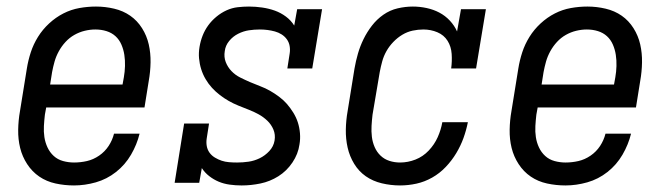

<svg xmlns="http://www.w3.org/2000/svg" viewBox="-20 -558 2040 586"><path d="M206 8Q177 8 149.5 2Q122 -4 100 -19Q78 -34 63 -57Q48 -80 41.5 -106.5Q35 -133 35.5 -162Q36 -191 41 -219L62 -349Q66 -374 74 -398.5Q82 -423 96 -445.5Q110 -468 130 -486.5Q150 -505 173.5 -517Q197 -529 222.5 -533.5Q248 -538 273 -538Q301 -538 328.5 -531.5Q356 -525 377.5 -510Q399 -495 413.5 -472Q428 -449 434 -422.5Q440 -396 439.5 -367.5Q439 -339 434 -311L421 -230H121L117 -208Q115 -191 114 -173.5Q113 -156 115.5 -139.5Q118 -123 125 -108Q132 -93 144 -82Q156 -71 172.5 -66.5Q189 -62 206 -62Q226 -62 245.5 -66.5Q265 -71 282.5 -83Q300 -95 311.5 -112.5Q323 -130 328 -150H406Q398 -117 380 -86Q362 -55 334 -33Q306 -11 272.5 -1.5Q239 8 206 8ZM133 -300H354L358 -322Q361 -339 361.5 -356.5Q362 -374 359.5 -390.5Q357 -407 350.5 -422Q344 -437 332.5 -447.5Q321 -458 305 -463Q289 -468 271 -468Q255 -468 238.5 -464Q222 -460 207 -451.5Q192 -443 180 -430Q168 -417 159.5 -401.5Q151 -386 146.5 -370Q142 -354 139 -338Z M717 8Q699 8 681 5.5Q663 3 647.5 -3.5Q632 -10 618.5 -20.5Q605 -31 596 -45L588 0H513L542 -181H618L611 -136Q609 -124 611 -112.5Q613 -101 619.5 -92Q626 -83 636 -77Q646 -71 656.5 -67.5Q667 -64 679 -63Q691 -62 703 -62Q703 -62 703 -62Q703 -62 704 -62Q721 -62 738.5 -64.5Q756 -67 772.5 -75Q789 -83 802 -97Q815 -111 818 -129Q821 -147 814.5 -162.5Q808 -178 796 -189.5Q784 -201 769.5 -209Q755 -217 739.5 -223Q724 -229 708 -235.5Q692 -242 678 -250Q664 -258 651 -268Q638 -278 627 -290Q616 -302 607.5 -316.5Q599 -331 594 -347Q589 -363 587.5 -380Q586 -397 589 -415Q592 -433 598.5 -449.5Q605 -466 615.5 -480.5Q626 -495 640.5 -507Q655 -519 671.5 -526.5Q688 -534 705.5 -536Q723 -538 740 -538Q760 -538 780.5 -535Q801 -532 819 -525.5Q837 -519 852.5 -507.5Q868 -496 878 -480L887 -530H963L933 -349H857L864 -394Q866 -406 864 -417.5Q862 -429 855.5 -438Q849 -447 839.5 -453Q830 -459 819 -462Q808 -465 796.5 -466.5Q785 -468 773 -468Q756 -468 739.5 -465.5Q723 -463 707 -455Q691 -447 679.5 -433Q668 -419 666 -402Q663 -384 669 -368.5Q675 -353 686.5 -341Q698 -329 713 -321.5Q728 -314 743 -307.5Q758 -301 774 -295Q790 -289 804 -281Q818 -273 831.5 -263Q845 -253 855.5 -241Q866 -229 875 -214.5Q884 -200 889 -184.5Q894 -169 895.5 -151.5Q897 -134 894 -117Q890 -88 872.5 -62Q855 -36 829.5 -20Q804 -4 775 2Q746 8 718 8Z M1201 8Q1173 8 1145.5 1.5Q1118 -5 1096.5 -20Q1075 -35 1061 -58Q1047 -81 1041 -107.5Q1035 -134 1035.5 -162.5Q1036 -191 1041 -219L1062 -349Q1066 -372 1072.5 -394.5Q1079 -417 1089.5 -438.5Q1100 -460 1115 -479.5Q1130 -499 1150 -513Q1170 -527 1193.5 -532.5Q1217 -538 1240 -538Q1261 -538 1282 -533.5Q1303 -529 1321 -519.5Q1339 -510 1353 -495Q1367 -480 1375 -462L1387 -530H1463L1433 -349H1357Q1360 -371 1358.5 -393.5Q1357 -416 1346 -433.5Q1335 -451 1315 -459.5Q1295 -468 1272 -468Q1256 -468 1239.5 -464.5Q1223 -461 1208 -452Q1193 -443 1180.5 -430Q1168 -417 1159.5 -402Q1151 -387 1146.5 -370.5Q1142 -354 1139 -338L1117 -208Q1115 -191 1114 -174Q1113 -157 1115 -140.5Q1117 -124 1123.5 -109Q1130 -94 1141.5 -83Q1153 -72 1168.5 -67Q1184 -62 1201 -62Q1225 -62 1248 -71Q1271 -80 1288.5 -98.5Q1306 -117 1316 -139.5Q1326 -162 1330 -185H1408Q1403 -160 1394.5 -136.5Q1386 -113 1372.5 -90.5Q1359 -68 1340.5 -48.5Q1322 -29 1299 -16Q1276 -3 1251 2.5Q1226 8 1201 8Z M1706 8Q1677 8 1649.5 2Q1622 -4 1600 -19Q1578 -34 1563 -57Q1548 -80 1541.5 -106.5Q1535 -133 1535.5 -162Q1536 -191 1541 -219L1562 -349Q1566 -374 1574 -398.5Q1582 -423 1596 -445.5Q1610 -468 1630 -486.5Q1650 -505 1673.5 -517Q1697 -529 1722.5 -533.5Q1748 -538 1773 -538Q1801 -538 1828.5 -531.5Q1856 -525 1877.5 -510Q1899 -495 1913.5 -472Q1928 -449 1934 -422.5Q1940 -396 1939.5 -367.5Q1939 -339 1934 -311L1921 -230H1621L1617 -208Q1615 -191 1614 -173.5Q1613 -156 1615.5 -139.5Q1618 -123 1625 -108Q1632 -93 1644 -82Q1656 -71 1672.5 -66.5Q1689 -62 1706 -62Q1726 -62 1745.5 -66.5Q1765 -71 1782.5 -83Q1800 -95 1811.5 -112.5Q1823 -130 1828 -150H1906Q1898 -117 1880 -86Q1862 -55 1834 -33Q1806 -11 1772.5 -1.5Q1739 8 1706 8ZM1633 -300H1854L1858 -322Q1861 -339 1861.5 -356.5Q1862 -374 1859.5 -390.5Q1857 -407 1850.5 -422Q1844 -437 1832.5 -447.5Q1821 -458 1805 -463Q1789 -468 1771 -468Q1755 -468 1738.5 -464Q1722 -460 1707 -451.5Q1692 -443 1680 -430Q1668 -417 1659.5 -401.5Q1651 -386 1646.5 -370Q1642 -354 1639 -338Z"/></svg>

Font: Iosevka Curly Slab Oblique
Style: Regular
Weight: 400
Italic angle: -9°
Monospace: yes
Designer: Belleve Invis
Foundry: Belleve Invis
Version: Version 11.1.0; ttfautohint (v1.8.3)